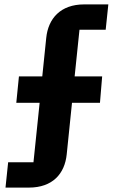

<svg xmlns="http://www.w3.org/2000/svg" viewBox="-20 -718 524 872"><path d="M17 19H132L160 -251H54L66 -371H172L190 -546C199 -634 255 -698 362 -698H472L460 -583H341L319 -371H444L434 -251H307L283 -17C274 71 219 134 111 134H5Z"/></svg>

Font: Plexus Sans Bold
Style: Regular
Weight: 700
Version: Version 2.001;PS 002.001;hotconv 1.0.70;makeotf.lib2.5.58329